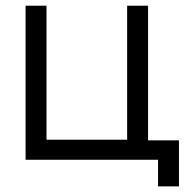

<svg xmlns="http://www.w3.org/2000/svg" viewBox="-20 -560 658 673"><path d="M534 93.3V0H69.7V-540H143V-70.3H425.7V-540H499V-68H607.3V93.3Z"/></svg>

Font: Manrope
Style: Regular
Weight: 400
Designer: Mikhail Sharanda
Foundry: Mikhail Sharanda
Version: Version 4.503